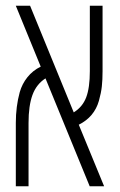

<svg xmlns="http://www.w3.org/2000/svg" viewBox="-20 -650 419 670"><path d="M337.9 -629.9V-401.4Q337.9 -371.6 335.4 -348.9Q333 -326.2 325.2 -298.3Q309.1 -241.7 254.9 -214.8L343.3 0H293L138.7 -376.5Q106.9 -356 93.3 -318.6Q79.6 -281.2 79.6 -220.7V0H35.2V-221.2Q35.2 -278.3 48.8 -328.1Q57.1 -357.4 75.7 -380.6Q94.2 -403.8 122.1 -417.5L35.2 -629.9H85L237.3 -257.8Q268.1 -276.9 280.8 -310.3Q293.5 -343.8 293.5 -401.9V-629.9Z"/></svg>

Font: Open Sans Hebrew Condensed Light
Style: Regular
Weight: 300
Width: 3
Foundry: Ascender Corporation, Yanek Iontef
Version: Version 2.001;PS 002.001;hotconv 1.0.70;makeotf.lib2.5.58329